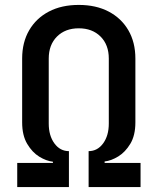

<svg xmlns="http://www.w3.org/2000/svg" viewBox="-20 -760 640 780"><path d="M50 0V-98H195V-103Q168 -106 139.5 -123.5Q111 -141 90.5 -175.5Q70 -210 70 -263V-522Q70 -588 98.5 -637Q127 -686 178.5 -713Q230 -740 300 -740Q370 -740 421.5 -713Q473 -686 501.5 -637Q530 -588 530 -522V-263Q530 -210 509.5 -176Q489 -142 460.5 -124.5Q432 -107 405 -104V-98H551V0H340V-146Q376 -146 399 -177.5Q422 -209 422 -258V-522Q422 -578 388.5 -611.5Q355 -645 300 -645Q245 -645 211.5 -611.5Q178 -578 178 -522V-258Q178 -209 201 -177.5Q224 -146 260 -146V0Z"/></svg>

Font: Pitagon Sans Mono SemiBold
Style: Regular
Weight: 600
Monospace: yes
Designer: Travis Tran
Foundry: Pitagon
Version: Version 1.001; ttfautohint (v1.8.4.7-5d5b);gftools[0.9.26]